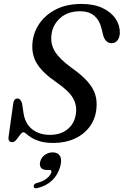

<svg xmlns="http://www.w3.org/2000/svg" viewBox="-20 -732 643 998"><path d="M258 11Q215.5 11 187.5 2.5Q159.5 -6 142.8 -17Q126 -28 116.8 -36.2Q107.5 -44.5 101.5 -44.5Q94.5 -44.5 85 -31.8Q75.5 -19 65.2 -6Q55 7 45 7Q21 7 24.5 -20.5L48.5 -192Q51.5 -220 71 -220Q87.5 -220 95 -193L101.5 -149.5Q108.5 -92 145.5 -61.5Q182.5 -31 239.5 -31Q295.5 -31 331.5 -60.5Q367.5 -90 374.5 -140.5Q381 -185 359 -222.8Q337 -260.5 273.5 -304Q202.5 -352.5 172.5 -400.5Q142.5 -448.5 149 -511.5Q154 -564.5 185.2 -610Q216.5 -655.5 271.5 -683.5Q326.5 -711.5 403.5 -711.5Q469 -711.5 514 -689.8Q559 -668 581.5 -633.5Q604 -599 603 -560Q602 -537.5 590.8 -522.5Q579.5 -507.5 560 -507.5Q528.5 -507.5 516.5 -548L508.5 -581Q486.5 -673.5 397 -673.5Q332 -673.5 292.5 -637.8Q253 -602 247.5 -551Q241.5 -503.5 265.5 -464.2Q289.5 -425 351.5 -380Q406 -341.5 435.5 -307.8Q465 -274 475.2 -240Q485.5 -206 481 -166.5Q476 -113.5 446.2 -73.5Q416.5 -33.5 368 -11.2Q319.5 11 258 11ZM224 151.5Q201 151.5 192.5 139Q184 126.5 189 108Q194.5 86.5 213 73.2Q231.5 60 254 60Q279.5 60 291.2 77.8Q303 95.5 293.5 132Q281.5 176.5 250.8 205.8Q220 235 174.5 245.5Q155.5 250 155 236.5Q155.5 223 172 219Q205 211 223.8 195Q242.5 179 247 163.5Q249.5 151.5 237.5 151.5Z"/></svg>

Font: Fraunces 72pt Soft
Style: Italic
Weight: 400
Italic angle: -16°
Version: Version 1.000;[b76b70a41]